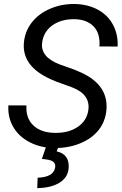

<svg xmlns="http://www.w3.org/2000/svg" viewBox="-20 -741 621 974"><path d="M19 0ZM428.2 -183.1Q439 -261.2 347.2 -297.4L262.7 -328.1L234.4 -340.3Q91.8 -405.3 101.1 -522.9Q106 -582 141.6 -627.4Q177.2 -672.9 236.1 -697.5Q294.9 -722.2 361.3 -720.7Q425.8 -719.2 476.3 -691.9Q526.9 -664.6 553.2 -615.5Q579.6 -566.4 576.7 -504.9L484.4 -505.4Q489.3 -570.8 455.1 -606.7Q420.9 -642.6 357.4 -643.6Q290.5 -644.5 245.6 -612.3Q200.7 -580.1 193.8 -524.4Q184.1 -451.7 283.2 -414.1L356 -388.2L392.6 -372.6Q530.3 -309.1 520 -184.1Q514.6 -124 479.5 -80.3Q444.3 -36.6 384 -12.7Q323.7 11.2 254.4 9.8Q187.5 9.3 132.1 -18.8Q76.7 -46.9 47.9 -95.7Q19 -144.5 22.5 -206.5L114.3 -206.1Q109.9 -142.6 148.7 -105.2Q187.5 -67.9 258.3 -66.9Q329.1 -65.9 375 -97.7Q420.9 -129.4 428.2 -183.1ZM277.8 0 267.6 26.9Q330.6 41 328.6 106.4Q327.1 156.2 284.7 184.1Q242.2 211.9 168.9 213.4L170.9 160.6Q252 157.7 259.8 108.4Q265.6 73.7 214.8 67.9L192.4 64.9L214.8 0Z"/></svg>

Font: Roboto
Style: Italic
Weight: 400
Italic angle: -12°
Designer: Google
Version: Version 2.134; 2016; ttfautohint (v1.6)